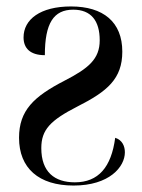

<svg xmlns="http://www.w3.org/2000/svg" viewBox="-20 -565 440 595"><path d="M208 10C319 10 367 -48 367 -93C367 -112 359 -131 337 -138C325 -47 285 0 212 0C149 0 108 -32 108 -106C108 -163 136 -192 220 -235C313 -282 359 -321 359 -405C359 -497 300 -545 200 -545C105 -545 53 -505 53 -449C53 -416 73 -394 119 -394C119 -493 146 -535 207 -535C262 -535 289 -501 289 -440C289 -382 254 -353 180 -315C85 -266 39 -223 39 -138C39 -44 100 10 208 10Z"/></svg>

Font: Noto Serif Display Condensed Medium
Style: Regular
Weight: 500
Width: 3
Designer: Monotype Design Team
Foundry: Monotype Imaging Inc.
Version: Version 2.009